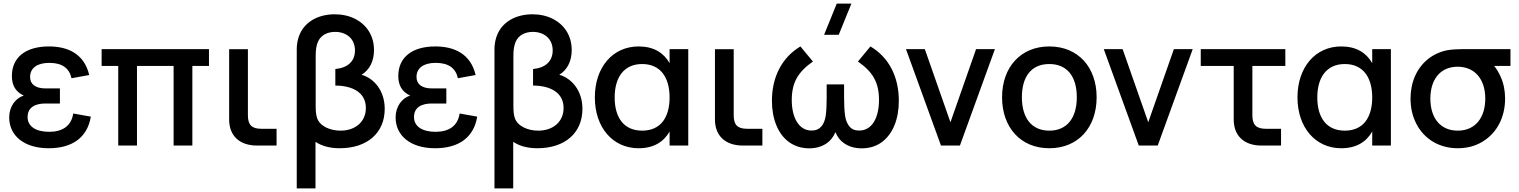

<svg xmlns="http://www.w3.org/2000/svg" viewBox="-20 -815 8504 1075"><path d="M252.5 15C383 15 469 -43.5 488.5 -162L390 -179.5C379.5 -109.5 329.5 -77 255.5 -77C178.5 -77 134.5 -108.5 134.5 -159.5C134.5 -213.5 176 -235.5 234.5 -235.5H315.5V-320H234.5C178.5 -320 148.5 -343.5 148.5 -384C148.5 -435 189.5 -463 256 -463C328 -463 367.5 -433.5 380.5 -377L479.5 -395C451.5 -514.5 359 -555 254 -555C122.5 -555 46.5 -493 46.5 -389.5C46.5 -336.5 68 -300.5 113 -280C65.5 -264.5 31.5 -218 31.5 -157.5C31.5 -56.5 113.5 15 252.5 15Z M747 0V-446H952V0H1057V-446H1150V-540H549V-446H642V0Z M1528.5 -94H1442.5C1389.5 -94 1368 -116 1368 -169.5V-539.5H1263V-146C1263 -54.5 1321.5 0 1419.5 0H1528.5Z M1641.5 240H1746.5V-21C1781 2.5 1827 15 1881.5 15C2036 15 2134 -70.5 2134 -205.5C2134 -306 2076 -375.5 2004.5 -396.5C2050.5 -424.5 2074 -474.5 2074 -534.5C2074 -574 2064.5 -608.5 2046 -639C2008.5 -699.5 1938.5 -735 1854.5 -735C1759.5 -735 1678.5 -691 1651.5 -605.5C1645 -584 1641.5 -562.5 1641.5 -540ZM1886.5 -83.5C1829 -83.5 1770 -108 1755 -155.5C1750 -170 1747.5 -191 1747.5 -218V-502.5C1747.5 -535 1751.5 -560.5 1759.5 -579.5C1776 -619 1814 -636.5 1856.5 -636.5C1919.5 -636.5 1967.5 -598 1967.5 -533C1967.5 -471 1926 -435 1857.5 -428.5V-336C1962 -335 2028.5 -292 2028.5 -210.5C2028.5 -133.5 1970 -83.5 1886.5 -83.5Z M2416 15C2546.5 15 2632.5 -43.5 2652 -162L2553.5 -179.5C2543 -109.5 2493 -77 2419 -77C2342 -77 2298 -108.5 2298 -159.5C2298 -213.5 2339.5 -235.5 2398 -235.5H2479V-320H2398C2342 -320 2312 -343.5 2312 -384C2312 -435 2353 -463 2419.5 -463C2491.5 -463 2531 -433.5 2544 -377L2643 -395C2615 -514.5 2522.5 -555 2417.5 -555C2286 -555 2210 -493 2210 -389.5C2210 -336.5 2231.5 -300.5 2276.5 -280C2229 -264.5 2195 -218 2195 -157.5C2195 -56.5 2277 15 2416 15Z M2748.5 240H2853.5V-21C2888 2.5 2934 15 2988.5 15C3143 15 3241 -70.5 3241 -205.5C3241 -306 3183 -375.5 3111.5 -396.5C3157.5 -424.5 3181 -474.5 3181 -534.5C3181 -574 3171.5 -608.5 3153 -639C3115.5 -699.5 3045.5 -735 2961.5 -735C2866.5 -735 2785.5 -691 2758.5 -605.5C2752 -584 2748.5 -562.5 2748.5 -540ZM2993.5 -83.5C2936 -83.5 2877 -108 2862 -155.5C2857 -170 2854.5 -191 2854.5 -218V-502.5C2854.5 -535 2858.5 -560.5 2866.5 -579.5C2883 -619 2921 -636.5 2963.5 -636.5C3026.5 -636.5 3074.5 -598 3074.5 -533C3074.5 -471 3033 -435 2964.5 -428.5V-336C3069 -335 3135.5 -292 3135.5 -210.5C3135.5 -133.5 3077 -83.5 2993.5 -83.5Z M3729 -540V-461.5C3695.5 -520 3639.5 -555 3555.5 -555C3410.5 -555 3310.5 -438.5 3310.5 -269.5C3310.5 -102.5 3410 15 3555.5 15C3639.5 15 3695.5 -20 3729 -78.5V0H3833.5V-540ZM3575.5 -456.5C3676.5 -456.5 3729 -383.5 3729 -269.5C3729 -159.5 3680.5 -83.5 3575.5 -83.5C3473 -83.5 3421.5 -156.5 3421.5 -269.5C3421.5 -380 3472 -456.5 3575.5 -456.5Z M4248.5 -94H4162.5C4109.5 -94 4088 -116 4088 -169.5V-539.5H3983V-146C3983 -54.5 4041.5 0 4139.5 0H4248.5Z M4747 -795H4665L4594 -620H4676ZM4511 15.5C4548.5 15.5 4581.5 6 4609 -13C4630 -27.5 4646 -48 4657.5 -75C4668.5 -48 4684.5 -27.5 4706 -13C4733.5 6 4766.5 15.5 4804 15.5C4848 15.5 4885.5 4 4917 -19C4979.5 -65 5012.5 -148.5 5012.5 -250.5C5012.5 -382.5 4959 -492.5 4853.5 -555L4783.5 -470.5C4866 -413 4901.5 -354.5 4901.5 -255.5C4901.5 -159 4864.5 -84 4790.5 -84C4766 -84 4748 -92 4735.5 -107.5C4723 -123 4715 -143 4711.5 -168C4708 -192.5 4706 -226 4706 -268.5V-342.5H4608.5V-264C4608.5 -223 4606.5 -190.5 4603 -166.5C4595.5 -118 4572.5 -84 4524 -84C4452.5 -84 4413 -156.5 4413 -255.5C4413 -303 4422 -343.5 4440.5 -377C4459 -410 4489 -441 4531.5 -470.5L4461.5 -555C4357.5 -493 4302 -383.5 4302 -251C4302 -200.5 4310 -155.5 4326 -115.5C4358 -35 4422.5 15.5 4511 15.5Z M5354.5 0 5550.5 -540H5445L5301.5 -130.5L5158 -540H5052.5L5248.5 0Z M5855 15C6016 15 6120 -101 6120 -270.5C6120 -438.5 6016.5 -555 5855 -555C5695 -555 5590.5 -439 5590.5 -270.5C5590.5 -102 5694 15 5855 15ZM5855 -83.5C5756 -83.5 5701.5 -154.5 5701.5 -270.5C5701.5 -385.5 5754 -456.5 5855 -456.5C5955 -456.5 6009 -386.5 6009 -270.5C6009 -155.5 5955 -83.5 5855 -83.5Z M6462 0 6658 -540H6552.5L6409 -130.5L6265.5 -540H6160L6356 0Z M6703 -446H6887.5V-146C6887.5 -54.5 6945.5 0 7043.5 0H7152.5V-94H7066.5C7014 -94 6992 -116 6992 -169.5V-446H7176.5V-540H6703Z M7663 -540V-461.5C7629.5 -520 7573.5 -555 7489.5 -555C7344.5 -555 7244.5 -438.5 7244.5 -269.5C7244.5 -102.5 7344 15 7489.5 15C7573.5 15 7629.5 -20 7663 -78.5V0H7767.5V-540ZM7509.5 -456.5C7610.5 -456.5 7663 -383.5 7663 -269.5C7663 -159.5 7614.5 -83.5 7509.5 -83.5C7407 -83.5 7355.5 -156.5 7355.5 -269.5C7355.5 -380 7406 -456.5 7509.5 -456.5Z M8142 15C8193.5 15 8239.5 3 8280 -21.5C8360.5 -69.5 8407 -157.5 8407 -263C8407 -307 8399 -347.5 8382.5 -384.5C8372 -408 8360 -428.5 8345.5 -446H8437V-540H8208.5C8143 -540 8108.5 -539 8079 -533C8038.5 -524 8003 -507 7972.5 -482C7912 -432 7877.5 -354.5 7877.5 -263C7877.5 -210.5 7888.5 -163.5 7910.5 -121C7954.5 -36.5 8038 15 8142 15ZM8142 -83.5C8043.5 -83.5 7988.5 -155.5 7988.5 -263C7988.5 -365 8040 -441.5 8142 -441.5C8241 -440.5 8296 -367.5 8296 -263C8296 -158 8241.5 -83.5 8142 -83.5Z"/></svg>

Font: Vela Sans SemBd
Style: Regular
Weight: 600
Designer: Principal design: Mikhail Sharanda - project Manrope.
Design modification: Ravid Balaliev
Foundry: Mikhail Sharanda
Version: Version 1.001